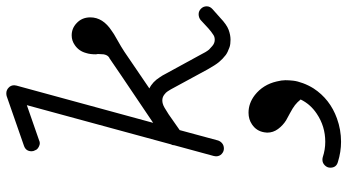

<svg xmlns="http://www.w3.org/2000/svg" viewBox="-266 -468 1100 608"><g transform="rotate(-90 284.0 -164.0)"><path d="M57 332Q57 322 64.5 314.5Q72 307 82 307Q86 307 90 308Q114 316 139 316Q188 316 228 289Q258 269 273 238Q264 227 255 220Q246 213 230 204.5Q214 196 207 192Q191 182 179.5 166.5Q168 151 168 132L169 123Q173 98 194 84Q210 73 231 73Q261 73 287 93Q320 119 330 162Q334 178 334 189.5Q334 201 332.5 214.5Q331 228 324.5 245.5Q318 263 308 279Q274 331 213 353Q177 366 139 366Q107 366 75 356Q57 351 57 332ZM143 -590Q139 -588 135 -588Q131 -588 128.5 -589Q126 -590 123.5 -591Q121 -592 118.5 -594Q116 -596 114.5 -598Q113 -600 112 -603Q109 -608 109 -614Q109 -632 126 -638L284 -693Q288 -694 293 -694Q298 -694 302.5 -692Q307 -690 310 -687Q318 -680 318 -669Q318 -666 317 -662L199 -229Q401 -365 403 -367Q406 -368 408 -370Q414 -375 416 -386L417 -404L416 -410Q416 -429 420 -441Q426 -464 445 -477Q459 -487 476 -487Q498 -487 514 -472Q533 -455 533 -428Q533 -388 490 -360Q484 -355 461.5 -342.5Q439 -330 424 -320L308 -241Q329 -231 344 -207Q349 -200 354 -190L413 -82Q424 -60 431 -52L442 -42Q451 -34 462 -34Q471 -34 477 -38Q488 -45 498 -54L525 -79Q533 -85 543 -85Q553 -85 560.5 -77.5Q568 -70 568 -59.5Q568 -49 559 -41L532 -17Q510 4 493.5 10Q477 16 462.5 16Q448 16 439 13Q422 7 414 1Q401 -9 391.5 -20.5Q382 -32 368 -57Q307 -170 305 -173Q298 -185 294.5 -188.5Q291 -192 288 -194Q280 -200 270 -200Q259 -200 247 -193Q237 -187 226 -180L176 -145L143 -23Q140 -15 133.5 -10Q127 -5 117.5 -5Q108 -5 100.5 -12Q93 -19 93 -30Q93 -33 94 -37L128 -162Q128 -168 131 -173L255 -629Z"/></g></svg>

Font: TT2020Base
Style: Italic
Weight: 400
Italic angle: -15°
Version: Version 0.2.000